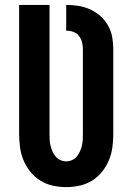

<svg xmlns="http://www.w3.org/2000/svg" viewBox="-20 -755 540 783"><path d="M250 8Q222 8 195 2Q168 -4 144.5 -18.5Q121 -33 103.5 -55Q86 -77 75.5 -102.5Q65 -128 61.5 -155.5Q58 -183 58 -210V-735H182V-210Q182 -198 182.5 -185.5Q183 -173 186 -161Q189 -149 194 -137.5Q199 -126 207 -116.5Q215 -107 226.5 -102Q238 -97 250 -97Q262 -97 273.5 -102Q285 -107 293 -116.5Q301 -126 306 -137.5Q311 -149 314 -161Q317 -173 317.5 -185.5Q318 -198 318 -210V-554Q318 -569 314.5 -583Q311 -597 302 -608.5Q293 -620 279 -625Q265 -630 250 -630V-735Q275 -735 300 -731Q325 -727 348 -716.5Q371 -706 389.5 -689.5Q408 -673 420.5 -651Q433 -629 437.5 -604Q442 -579 442 -554V-210Q442 -183 438.5 -155.5Q435 -128 424.5 -102.5Q414 -77 396.5 -55Q379 -33 355.5 -18.5Q332 -4 305 2Q278 8 250 8Z"/></svg>

Font: Iosevka SS18 Extrabold
Style: Regular
Weight: 800
Monospace: yes
Designer: Belleve Invis
Foundry: Belleve Invis
Version: Version 25.1.1; ttfautohint (v1.8.4)